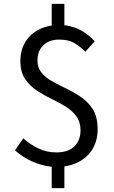

<svg xmlns="http://www.w3.org/2000/svg" viewBox="-20 -856 595 999"><path d="M473 -641 424 -587Q394 -617 364 -633.5Q334 -650 288 -650Q236 -650 205.5 -620.5Q175 -591 175 -542Q175 -505 194 -480.5Q213 -456 243 -438Q273 -420 309 -403Q352 -383 393 -357Q434 -331 461 -290.5Q488 -250 488 -184Q488 -105 441.5 -53.5Q395 -2 315 10V123H249V12Q136 -3 58 -74L101 -136Q136 -105 179 -84Q222 -63 273 -63Q335 -63 367 -94.5Q399 -126 399 -178Q399 -221 378 -250Q357 -279 324 -300Q291 -321 253 -339Q211 -359 173.5 -383.5Q136 -408 111 -444.5Q86 -481 86 -538Q86 -613 130.5 -662.5Q175 -712 249 -723V-836H315V-725Q368 -718 406 -695.5Q444 -673 473 -641Z"/></svg>

Font: Noto Sans CJK KR Regular (TTF)
Style: Regular
Weight: 400
Designer: Ryoko NISHIZUKA 西塚涼子 (kana & ideographs); Paul D. Hunt (Latin, Greek & Cyrillic); Wenlong ZHANG 张文龙 (bopomofo); Sandoll 
Foundry: Adobe Systems Incorporated
Version: Version 1.004;PS 1.004;hotconv 1.0.82;makeotf.lib2.5.63406